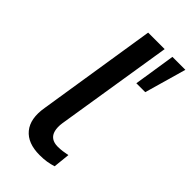

<svg xmlns="http://www.w3.org/2000/svg" viewBox="-223 -767 839 839"><g transform="rotate(45 196.0 -348.0)"><path d="M205 9Q131 9 96.5 -33Q62 -75 75 -152L162 -705H264L177 -160Q173 -133 178 -113Q183 -93 197.5 -83Q212 -73 235 -73Q250 -73 264.5 -75Q279 -77 294 -80L286 -3Q267 3 248 6Q229 9 205 9ZM282 -512 312 -705H392L337 -512Z"/></g></svg>

Font: Nunito Sans 7pt Medium
Style: Italic
Weight: 500
Italic angle: -9°
Designer: Vernon Adams
Foundry: Vernon Adams
Version: Version 3.101;gftools[0.9.27]